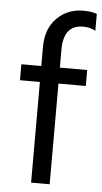

<svg xmlns="http://www.w3.org/2000/svg" viewBox="-54 -786 436 820"><g transform="rotate(5 164.0 -375.5)"><path d="M328.1 -669.9Q304.7 -683.1 274.9 -683.1Q190.9 -683.1 190.9 -577.1V-500H308.1V-431.6H190.9V0H111.3V-431.6H25.9V-500H111.3V-581.1Q111.3 -659.7 156.7 -705.3Q202.1 -751 270 -751Q306.6 -751 328.1 -742.2Z"/></g></svg>

Font: Segoe UI Historic
Style: Regular
Weight: 400
Foundry: Microsoft Corporation
Version: Version 1.03